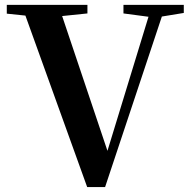

<svg xmlns="http://www.w3.org/2000/svg" viewBox="-20 -762 777 786"><path d="M732.4 -742.2V-709L642.6 -694.3L410.2 3.9H336.9L84 -698.2L7.8 -706.1V-742.2H337.9V-707L234.4 -696.3L419.9 -144.5L587.9 -693.4L485.4 -707V-742.2Z"/></svg>

Font: GenYoMin TW TTF Bold
Style: Regular
Weight: 700
Version: Version 1.300